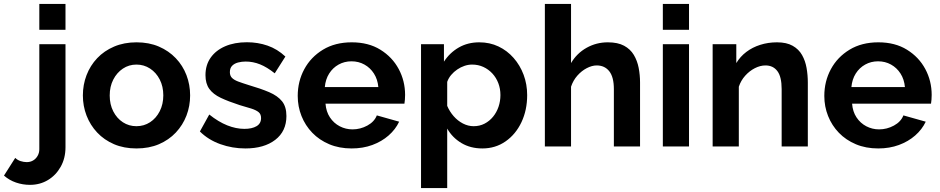

<svg xmlns="http://www.w3.org/2000/svg" viewBox="-135 -750 4811 983"><path d="M18.4 196.4Q-18.7 196.4 -53.1 184.6Q-87.5 172.8 -114.6 149L-57 58.4Q-45.7 69.6 -29.6 74.8Q-13.6 80 2.1 80Q20.1 80 34.3 71.7Q48.6 63.5 57.4 48.2Q66.3 33 66.3 14V-523.8H200.3V3.9Q200.3 60.1 175.7 103.8Q151.1 147.5 110.3 171.9Q69.5 196.4 18.4 196.4ZM66.3 -597.5V-730H200.3V-597.5Z M563.6 10Q499.6 10 448.9 -11.7Q398.2 -33.5 362.6 -71.4Q326.9 -109.4 308.1 -158.3Q289.3 -207.2 289.3 -261.4Q289.3 -316.1 308.1 -365.2Q326.9 -414.4 362.6 -452.1Q398.2 -489.8 449.2 -511.5Q500.2 -533.3 563.9 -533.3Q628 -533.3 678.5 -511.5Q729 -489.8 764.9 -452.1Q800.9 -414.4 819.7 -365.2Q838.4 -316.1 838.4 -261.4Q838.4 -207.2 819.7 -158.3Q800.9 -109.4 765.2 -71.4Q729.5 -33.5 678.8 -11.7Q628 10 563.6 10ZM426.7 -260.9Q426.7 -215.4 445 -179.7Q463.3 -144.1 494.2 -124Q525.1 -103.9 563.6 -103.9Q602.1 -103.9 633.3 -124.2Q664.5 -144.6 682.8 -180.5Q701.1 -216.5 701.1 -261.9Q701.1 -307.3 682.8 -343Q664.5 -378.6 633.2 -399Q602 -419.4 563.6 -419.4Q525.1 -419.4 494.1 -398.7Q463.1 -378 444.9 -342.4Q426.7 -306.8 426.7 -260.9Z M1121.1 10Q1054.3 10 993 -12Q931.7 -33.9 888.4 -76.9L936.4 -163.7Q983.2 -126.2 1028.4 -108.2Q1073.7 -90.2 1116.2 -90.2Q1155.3 -90.2 1178.5 -104Q1201.6 -117.7 1201.6 -145.5Q1201.6 -165.5 1188.9 -175.9Q1176.1 -186.3 1151.5 -194.2Q1127 -202.1 1092 -211.9Q1034.4 -230.6 995.4 -249Q956.3 -267.5 936.7 -294.7Q917 -321.9 917 -365.2Q917 -417 943.4 -454.6Q969.9 -492.3 1017.6 -513Q1065.4 -533.7 1129.3 -533.7Q1185 -533.7 1234.9 -516.4Q1284.9 -499.1 1326.1 -460.5L1271.6 -374.6Q1232.1 -406.2 1196.2 -420.6Q1160.3 -434.9 1122.9 -434.9Q1102.2 -434.9 1083.7 -430Q1065.1 -425.1 1053.5 -413.3Q1041.9 -401.6 1041.9 -380.6Q1041.9 -362.4 1052.5 -351.5Q1063.1 -340.6 1084.4 -332.6Q1105.7 -324.6 1136.9 -314.9Q1200 -296.5 1243.3 -278Q1286.5 -259.4 1309 -231.5Q1331.4 -203.6 1331.4 -156Q1331.4 -78 1274.2 -34Q1217.1 10 1121.1 10Z M1665.3 10Q1601.7 10 1550.8 -11.5Q1499.8 -33 1463.8 -70.3Q1427.9 -107.5 1408.6 -156.1Q1389.3 -204.6 1389.3 -258.7Q1389.3 -333.6 1422.9 -395.8Q1456.4 -457.9 1518.5 -495.6Q1580.6 -533.3 1665.8 -533.3Q1751.6 -533.3 1812.5 -495.5Q1873.5 -457.8 1906.3 -396.6Q1939 -335.5 1939 -264.1Q1939 -251.8 1938 -239.6Q1937.1 -227.4 1935.6 -219.3H1531.5Q1534.6 -178.6 1554.1 -149.1Q1573.7 -119.5 1604.3 -103.5Q1635 -87.6 1669.6 -87.6Q1709.9 -87.6 1745.7 -107.1Q1781.4 -126.5 1794.3 -159.2L1908.6 -127Q1889.8 -87.2 1854.5 -56.3Q1819.2 -25.4 1771.2 -7.7Q1723.2 10 1665.3 10ZM1528 -304.2H1802Q1798.4 -343.9 1779.5 -373.4Q1760.6 -403 1730.8 -419.5Q1701.1 -436.1 1664.5 -436.1Q1628.4 -436.1 1598.6 -419.5Q1568.9 -403 1550.2 -373.4Q1531.6 -343.9 1528 -304.2Z M2334.5 10Q2273.7 10 2227.3 -17.7Q2180.9 -45.4 2154.6 -91.7V213H2020.6V-523.8H2137.9V-434.4Q2167.5 -480.1 2213.7 -506.7Q2259.8 -533.3 2318.8 -533.3Q2372.4 -533.3 2416.9 -512.2Q2461.5 -491.1 2494.5 -453.5Q2527.5 -416 2545.8 -367.2Q2564 -318.5 2564 -262.8Q2564 -186.5 2534.8 -124.5Q2505.5 -62.5 2453.6 -26.3Q2401.7 10 2334.5 10ZM2290 -103.9Q2320.8 -103.9 2346 -117Q2371.2 -130.1 2389.4 -152.4Q2407.6 -174.7 2417.4 -203.4Q2427.1 -232.1 2427.1 -263.3Q2427.1 -295.9 2416.3 -324.2Q2405.5 -352.4 2385.8 -373.8Q2366 -395.1 2339.6 -407.3Q2313.2 -419.4 2282 -419.4Q2262.9 -419.4 2243.3 -412.9Q2223.6 -406.3 2206.1 -394.3Q2188.5 -382.4 2174.9 -366.3Q2161.4 -350.3 2154.6 -330.8V-207.9Q2166.9 -178.9 2187.6 -155.2Q2208.4 -131.5 2235 -117.7Q2261.7 -103.9 2290 -103.9Z M3141.9 0H3007.9V-293.8Q3007.9 -355.3 2984.4 -385.2Q2960.8 -415 2920 -415Q2895.9 -415 2869.1 -401.1Q2842.3 -387.1 2820.8 -362.7Q2799.3 -338.3 2788.6 -306V0H2654.6V-730H2788.6V-427.1Q2818.3 -477.3 2868.2 -505.3Q2918.1 -533.3 2976.9 -533.3Q3028 -533.3 3060.1 -515.9Q3092.3 -498.5 3110 -468.9Q3127.6 -439.4 3134.8 -402.8Q3141.9 -366.2 3141.9 -327.3Z M3258.6 0V-523.8H3392.6V0ZM3258.6 -597.5V-730H3392.6V-597.5Z M4000.9 0H3866.9V-293.8Q3866.9 -357 3845 -386Q3823.1 -415 3784.2 -415Q3757.2 -415 3729.6 -400.9Q3702 -386.7 3680.1 -362.3Q3658.3 -337.9 3647.6 -306V0H3513.6V-523.8H3634.7V-427.1Q3654.8 -460.5 3686 -484.1Q3717.2 -507.8 3757.4 -520.5Q3797.5 -533.3 3843.1 -533.3Q3892.2 -533.3 3923.3 -515.6Q3954.5 -498 3971.3 -468.3Q3988.2 -438.5 3994.5 -401.9Q4000.9 -365.3 4000.9 -327.3Z M4361.3 10Q4297.7 10 4246.8 -11.5Q4195.8 -33 4159.8 -70.3Q4123.9 -107.5 4104.6 -156.1Q4085.3 -204.6 4085.3 -258.7Q4085.3 -333.6 4118.9 -395.8Q4152.4 -457.9 4214.5 -495.6Q4276.6 -533.3 4361.8 -533.3Q4447.6 -533.3 4508.5 -495.5Q4569.5 -457.8 4602.3 -396.6Q4635 -335.5 4635 -264.1Q4635 -251.8 4634 -239.6Q4633.1 -227.4 4631.6 -219.3H4227.5Q4230.6 -178.6 4250.1 -149.1Q4269.7 -119.5 4300.3 -103.5Q4331 -87.6 4365.6 -87.6Q4405.9 -87.6 4441.7 -107.1Q4477.4 -126.5 4490.3 -159.2L4604.6 -127Q4585.8 -87.2 4550.5 -56.3Q4515.2 -25.4 4467.2 -7.7Q4419.2 10 4361.3 10ZM4224 -304.2H4498Q4494.4 -343.9 4475.5 -373.4Q4456.6 -403 4426.8 -419.5Q4397.1 -436.1 4360.5 -436.1Q4324.4 -436.1 4294.6 -419.5Q4264.9 -403 4246.2 -373.4Q4227.6 -343.9 4224 -304.2Z"/></svg>

Font: Raleway Thin
Style: Regular
Weight: 100
Designer: Matt McInerney, Pablo Impallari, Rodrigo Fuenzalida
Foundry: Matt McInerney, Pablo Impallari, Rodrigo Fuenzalida
Version: Version 4.026